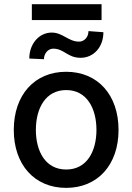

<svg xmlns="http://www.w3.org/2000/svg" viewBox="-20 -901 642 932"><path d="M301.1 11C454.9 11 555.4 -101.6 555.4 -270.2C555.4 -440 454.9 -552.6 301.1 -552.6C147.4 -552.6 46.9 -440 46.9 -270.2C46.9 -101.6 147.4 11 301.1 11ZM122.2 -616.8 193.2 -613.6C193.5 -642 213.8 -664.8 238.3 -664.8C291.9 -664.8 306.8 -620.4 371.4 -620.4C433.6 -620.4 481.9 -671.5 481.9 -744.7L409.4 -750C409.4 -720.2 388.8 -698.9 363.3 -698.9C312.5 -698.9 284.8 -742.9 231.2 -742.9C169.4 -742.9 122.2 -687.9 122.2 -616.8ZM134.6 -803.6H473V-880.7H134.6ZM154.1 -270.6C154.1 -375 201 -463.8 301.5 -463.8C401.3 -463.8 448.2 -375 448.2 -270.6C448.2 -165.8 401.3 -78.1 301.5 -78.1C201 -78.1 154.1 -165.8 154.1 -270.6Z"/></svg>

Font: Margiela Sans Medium
Style: Regular
Weight: 500
Designer: Stefan Endress, Andreas Faust
Version: Version 1.100;FEAKit 1.0